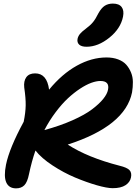

<svg xmlns="http://www.w3.org/2000/svg" viewBox="-20 -992 762 1060"><path d="M458 -733.9Q429.7 -733.9 417 -745.8Q404.3 -757.8 408.2 -777.8Q411.6 -793 421.9 -805.2Q432.1 -817.4 453.1 -833Q479.5 -852.5 493.9 -870.4Q508.3 -888.2 522.9 -918Q539.6 -948.2 558.3 -960.2Q577.1 -972.2 603 -972.2Q637.2 -972.2 651.6 -953.1Q666 -934.1 659.2 -899.9Q646 -834 583.7 -783.9Q521.5 -733.9 458 -733.9ZM68.8 47.9Q29.3 47.9 14.6 15.1Q0 -17.6 13.2 -83Q31.7 -173.8 110.8 -319.8Q121.1 -370.1 121.8 -409.7Q122.6 -449.2 113.8 -508.8Q109.9 -544.4 125.2 -565.7Q140.6 -586.9 173.8 -586.9Q239.3 -586.9 251 -497.1Q321.8 -583.5 403.8 -629.2Q485.8 -674.8 567.9 -674.8Q604 -674.8 632.3 -664.1Q660.6 -653.3 677 -634.8Q693.4 -616.2 703.4 -591.8Q713.4 -567.4 713.6 -539.3Q713.9 -511.2 709 -481.9Q671.4 -296.4 354 -193.8Q463.4 -122.6 640.1 -77.1Q680.7 -67.4 694.6 -53Q708.5 -38.6 703.1 -12.2Q697.8 14.2 672.6 30.5Q647.5 46.9 602.1 46.9Q571.3 46.9 514.6 30.8Q458 14.6 394.5 -12Q331.1 -38.6 269.8 -78.9Q208.5 -119.1 175.8 -161.1Q155.3 -102.5 140.1 -30.8Q131.3 13.7 114.3 30.8Q97.2 47.9 68.8 47.9ZM534.2 -544.9Q512.2 -544.9 483.9 -534.7Q455.6 -524.4 422.1 -502.4Q388.7 -480.5 355.2 -449.5Q321.8 -418.5 287.4 -372.8Q252.9 -327.1 225.1 -273.9Q311.5 -297.4 380.1 -327.9Q448.7 -358.4 488.5 -388.7Q528.3 -418.9 550 -446Q571.8 -473.1 576.2 -496.1Q586.4 -544.9 534.2 -544.9Z"/></svg>

Font: Shantell Sans Irregular Bouncy
Style: Italic
Weight: 600
Italic angle: -11.31°
Designer: Stephen Nixon, Anya Danilova, Shantell Martin
Foundry: Arrow Type
Version: Version 1.006;[9816181b4]